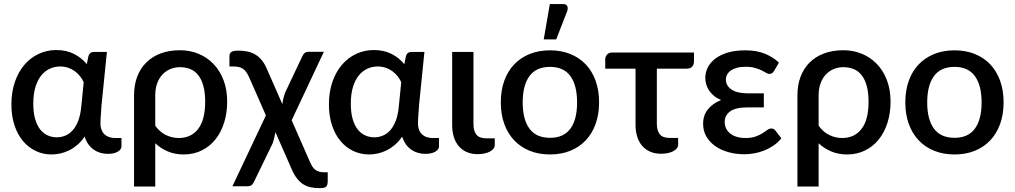

<svg xmlns="http://www.w3.org/2000/svg" viewBox="-20 -772 5122 969"><path d="M402.5 -357Q395.5 -372.5 384.2 -387Q373 -401.5 358 -412.5Q343 -423.5 324.2 -430Q305.5 -436.5 283.5 -436.5Q256.5 -436.5 232 -425.5Q207.5 -414.5 188.8 -391.8Q170 -369 159 -333.5Q148 -298 148 -248.5Q148 -203 157.5 -170.8Q167 -138.5 183.2 -118.2Q199.5 -98 221 -88.5Q242.5 -79 266.5 -79Q289.5 -79 310.2 -87.8Q331 -96.5 347.5 -115.2Q364 -134 375 -163Q386 -192 390 -232.5ZM593 -75.5V-32.5Q593 -18 574.8 -6.8Q556.5 4.5 523.5 4.5Q504.5 4.5 486.5 -0.8Q468.5 -6 453.2 -16.5Q438 -27 426.2 -43.5Q414.5 -60 407 -82.5Q390.5 -58 370.5 -41Q350.5 -24 328.8 -13.2Q307 -2.5 284.5 2.5Q262 7.5 240.5 7.5Q197.5 7.5 160.5 -10Q123.5 -27.5 96 -60.2Q68.5 -93 53 -139.8Q37.5 -186.5 37.5 -245.5Q37.5 -307.5 55 -358.2Q72.5 -409 103 -444.8Q133.5 -480.5 175 -500Q216.5 -519.5 264.5 -519.5Q315.5 -519.5 354.2 -499.5Q393 -479.5 418 -448L426.5 -489.5Q433 -510 454.5 -510H519.5L492.5 -242.5Q491.5 -218.5 489.2 -194.8Q487 -171 487 -150Q487 -130.5 492.8 -116.2Q498.5 -102 508.5 -93Q518.5 -84 531.8 -79.8Q545 -75.5 560 -75.5Z M763.5 -137.5Q787.5 -104.5 818.5 -90Q849.5 -75.5 882 -75.5Q945 -75.5 980.2 -121.5Q1015.5 -167.5 1015.5 -258.5Q1015.5 -305.5 1006.2 -338.8Q997 -372 980.2 -393Q963.5 -414 940 -423.5Q916.5 -433 888.5 -433Q862.5 -433 839.8 -423.5Q817 -414 800 -396Q783 -378 773.2 -351.5Q763.5 -325 763.5 -290.5ZM656.5 -290.5Q656.5 -342.5 672.2 -384.5Q688 -426.5 717.8 -456.2Q747.5 -486 790.5 -502.2Q833.5 -518.5 888.5 -518.5Q937.5 -518.5 980.8 -501Q1024 -483.5 1056.5 -450.2Q1089 -417 1107.8 -368.5Q1126.5 -320 1126.5 -258.5Q1126.5 -202 1111.2 -153.2Q1096 -104.5 1067.5 -68.8Q1039 -33 998.2 -12.8Q957.5 7.5 906.5 7.5Q863.5 7.5 827.5 -7.5Q791.5 -22.5 763.5 -49V169.5H656.5Z M1634 97.5V140.5Q1634 152 1632 159.2Q1630 166.5 1625.2 170.5Q1620.5 174.5 1612.2 176Q1604 177.5 1591.5 177.5Q1569.5 177.5 1549.5 173.5Q1529.5 169.5 1511.8 158.8Q1494 148 1478.5 128.2Q1463 108.5 1450 77L1370 -105Q1367.5 -89 1363.8 -74.5Q1360 -60 1356 -48.5L1261 147Q1257.5 155.5 1250.2 161.8Q1243 168 1229.5 168H1153L1322 -189.5L1236.5 -384Q1229.5 -399 1222.2 -409Q1215 -419 1206 -425Q1197 -431 1185 -433.8Q1173 -436.5 1156 -436.5H1138V-476Q1138 -484.5 1138.2 -491.8Q1138.5 -499 1142.2 -504.5Q1146 -510 1155 -513.2Q1164 -516.5 1181.5 -516.5Q1208 -516.5 1230 -511.8Q1252 -507 1269.8 -496Q1287.5 -485 1301.5 -467.8Q1315.5 -450.5 1326.5 -425L1405 -246.5Q1407 -262 1410.5 -276.5Q1414 -291 1418 -302.5L1506.5 -489.5Q1510 -498 1517.2 -504.2Q1524.5 -510.5 1538 -510.5H1614.5L1452 -165L1544.5 45.5Q1550.5 59 1556.8 68.8Q1563 78.5 1571.2 84.8Q1579.5 91 1590.2 94.2Q1601 97.5 1615.5 97.5Z M2005 -357Q1998 -372.5 1986.8 -387Q1975.5 -401.5 1960.5 -412.5Q1945.5 -423.5 1926.8 -430Q1908 -436.5 1886 -436.5Q1859 -436.5 1834.5 -425.5Q1810 -414.5 1791.2 -391.8Q1772.5 -369 1761.5 -333.5Q1750.5 -298 1750.5 -248.5Q1750.5 -203 1760 -170.8Q1769.5 -138.5 1785.8 -118.2Q1802 -98 1823.5 -88.5Q1845 -79 1869 -79Q1892 -79 1912.8 -87.8Q1933.5 -96.5 1950 -115.2Q1966.5 -134 1977.5 -163Q1988.5 -192 1992.5 -232.5ZM2195.5 -75.5V-32.5Q2195.5 -18 2177.2 -6.8Q2159 4.5 2126 4.5Q2107 4.5 2089 -0.8Q2071 -6 2055.8 -16.5Q2040.5 -27 2028.8 -43.5Q2017 -60 2009.5 -82.5Q1993 -58 1973 -41Q1953 -24 1931.2 -13.2Q1909.5 -2.5 1887 2.5Q1864.5 7.5 1843 7.5Q1800 7.5 1763 -10Q1726 -27.5 1698.5 -60.2Q1671 -93 1655.5 -139.8Q1640 -186.5 1640 -245.5Q1640 -307.5 1657.5 -358.2Q1675 -409 1705.5 -444.8Q1736 -480.5 1777.5 -500Q1819 -519.5 1867 -519.5Q1918 -519.5 1956.8 -499.5Q1995.5 -479.5 2020.5 -448L2029 -489.5Q2035.5 -510 2057 -510H2122L2095 -242.5Q2094 -218.5 2091.8 -194.8Q2089.5 -171 2089.5 -150Q2089.5 -130.5 2095.2 -116.2Q2101 -102 2111 -93Q2121 -84 2134.2 -79.8Q2147.5 -75.5 2162.5 -75.5Z M2262 -510H2369.5V-146Q2369.5 -110.5 2384.5 -92.2Q2399.5 -74 2433 -74H2477V-41Q2477 -29.5 2469.8 -20.8Q2462.5 -12 2450.5 -6Q2438.5 0 2423 3Q2407.5 6 2391 6Q2359.5 6 2335.2 -4.8Q2311 -15.5 2294.8 -35Q2278.5 -54.5 2270.2 -81.2Q2262 -108 2262 -140Z M2756 -518Q2812.5 -518 2858.2 -499.5Q2904 -481 2936.2 -447Q2968.5 -413 2986 -364.5Q3003.5 -316 3003.5 -255.5Q3003.5 -195 2986 -146.5Q2968.5 -98 2936.2 -63.8Q2904 -29.5 2858.2 -11Q2812.5 7.5 2756 7.5Q2699 7.5 2653.2 -11Q2607.5 -29.5 2575 -63.8Q2542.5 -98 2525 -146.5Q2507.5 -195 2507.5 -255.5Q2507.5 -316 2525 -364.5Q2542.5 -413 2575 -447Q2607.5 -481 2653.2 -499.5Q2699 -518 2756 -518ZM2756 -76.5Q2825 -76.5 2858.8 -122.8Q2892.5 -169 2892.5 -255Q2892.5 -341 2858.8 -387.8Q2825 -434.5 2756 -434.5Q2686 -434.5 2652 -387.8Q2618 -341 2618 -255Q2618 -169 2652 -122.8Q2686 -76.5 2756 -76.5ZM2724 -573 2755 -751.5H2821.5Q2837 -751.5 2842.5 -741.8Q2848 -732 2842.5 -715.5L2787 -573Z M3482.5 -464Q3482.5 -445 3472.8 -435.2Q3463 -425.5 3445 -425.5H3295V-147.5Q3295 -112.5 3310 -94.2Q3325 -76 3358.5 -76H3402.5V-42.5Q3402.5 -31 3395.2 -22.5Q3388 -14 3376 -8Q3364 -2 3348.5 1Q3333 4 3316.5 4Q3285 4 3260.8 -6.8Q3236.5 -17.5 3220.2 -36.8Q3204 -56 3195.8 -82.8Q3187.5 -109.5 3187.5 -141.5V-425.5H3034.5V-472Q3034.5 -485.5 3043.5 -496.2Q3052.5 -507 3071 -507H3482.5Z M3923.5 -74Q3905 -51.5 3882.2 -36.2Q3859.5 -21 3834.8 -11.5Q3810 -2 3784.5 2.2Q3759 6.5 3735.5 6.5Q3694 6.5 3656.5 -4Q3619 -14.5 3590.5 -34.2Q3562 -54 3545.2 -82.5Q3528.5 -111 3528.5 -147.5Q3528.5 -190.5 3553.2 -220.8Q3578 -251 3619 -267Q3597.5 -276.5 3582.2 -289.2Q3567 -302 3557.5 -317Q3548 -332 3543.8 -347.8Q3539.5 -363.5 3539.5 -379Q3539.5 -406.5 3552.2 -431.8Q3565 -457 3590.2 -476.2Q3615.5 -495.5 3653.2 -506.8Q3691 -518 3741.5 -518Q3799 -518 3840.8 -500.8Q3882.5 -483.5 3911 -456L3887 -414.5Q3881 -405 3875.8 -402Q3870.5 -399 3863 -399Q3855.5 -399 3846.5 -404.5Q3837.5 -410 3823.8 -416.8Q3810 -423.5 3790.5 -429.2Q3771 -435 3743 -435Q3718 -435 3699.5 -430Q3681 -425 3668.5 -416.2Q3656 -407.5 3649.8 -395.5Q3643.5 -383.5 3643.5 -369.5Q3643.5 -339.5 3672 -320.2Q3700.5 -301 3752.5 -301H3835V-230H3752.5Q3693.5 -230 3665.5 -210.2Q3637.5 -190.5 3637.5 -156.5Q3637.5 -139 3644.5 -124.2Q3651.5 -109.5 3665 -98.5Q3678.5 -87.5 3697.8 -81.5Q3717 -75.5 3741.5 -75.5Q3773 -75.5 3793.5 -83Q3814 -90.5 3828.2 -99.5Q3842.5 -108.5 3852.5 -116Q3862.5 -123.5 3873 -123.5Q3886 -123.5 3893 -113.5Z M4111.5 -137.5Q4135.5 -104.5 4166.5 -90Q4197.5 -75.5 4230 -75.5Q4293 -75.5 4328.2 -121.5Q4363.5 -167.5 4363.5 -258.5Q4363.5 -305.5 4354.2 -338.8Q4345 -372 4328.2 -393Q4311.5 -414 4288 -423.5Q4264.5 -433 4236.5 -433Q4210.5 -433 4187.8 -423.5Q4165 -414 4148 -396Q4131 -378 4121.2 -351.5Q4111.5 -325 4111.5 -290.5ZM4004.5 -290.5Q4004.5 -342.5 4020.2 -384.5Q4036 -426.5 4065.8 -456.2Q4095.5 -486 4138.5 -502.2Q4181.5 -518.5 4236.5 -518.5Q4285.5 -518.5 4328.8 -501Q4372 -483.5 4404.5 -450.2Q4437 -417 4455.8 -368.5Q4474.5 -320 4474.5 -258.5Q4474.5 -202 4459.2 -153.2Q4444 -104.5 4415.5 -68.8Q4387 -33 4346.2 -12.8Q4305.5 7.5 4254.5 7.5Q4211.5 7.5 4175.5 -7.5Q4139.5 -22.5 4111.5 -49V169.5H4004.5Z M4797.5 -518Q4854 -518 4899.8 -499.5Q4945.5 -481 4977.8 -447Q5010 -413 5027.5 -364.5Q5045 -316 5045 -255.5Q5045 -195 5027.5 -146.5Q5010 -98 4977.8 -63.8Q4945.5 -29.5 4899.8 -11Q4854 7.5 4797.5 7.5Q4740.5 7.5 4694.8 -11Q4649 -29.5 4616.5 -63.8Q4584 -98 4566.5 -146.5Q4549 -195 4549 -255.5Q4549 -316 4566.5 -364.5Q4584 -413 4616.5 -447Q4649 -481 4694.8 -499.5Q4740.5 -518 4797.5 -518ZM4797.5 -76.5Q4866.5 -76.5 4900.2 -122.8Q4934 -169 4934 -255Q4934 -341 4900.2 -387.8Q4866.5 -434.5 4797.5 -434.5Q4727.5 -434.5 4693.5 -387.8Q4659.5 -341 4659.5 -255Q4659.5 -169 4693.5 -122.8Q4727.5 -76.5 4797.5 -76.5Z"/></svg>

Font: Lato SemiBold
Style: Regular
Weight: 600
Designer: Lukasz Dziedzic with Adam Twardoch and Botio Nikoltchev
Foundry: tyPoland Lukasz Dziedzic
Version: Version 2.015; 2015-08-06; http://www.latofonts.com/